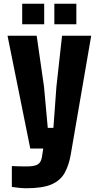

<svg xmlns="http://www.w3.org/2000/svg" viewBox="-20 -790 525 1021"><path d="M141 0 20 -600H175L214 -329L234 -110H264L280 -329L310 -600H465L356 33Q346 90 323.5 130Q301 170 254 190.5Q207 211 121 211Q103 211 83 209Q63 207 43 204V93Q57 94 81.5 94.5Q106 95 121 95Q165 95 182 83.5Q199 72 203 45L210 0ZM269 -661V-770H386V-661ZM98 -661V-770H215V-661Z"/></svg>

Font: Big Shoulders Text Black
Style: Regular
Weight: 900
Designer: Patric King
Foundry: XO Type Co
Version: Version 1.000; ttfautohint (v1.8.2)